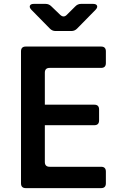

<svg xmlns="http://www.w3.org/2000/svg" viewBox="-20 -970 640 990"><path d="M113 0Q88.3 0 88.3 -24.7V-705.3Q88.3 -730 113 -730H501.2Q525.9 -730 525.9 -705.3V-644.6Q525.9 -619.9 501.2 -619.9H235.9Q211.2 -619.9 211.2 -595.2V-430.2H466.2Q490.9 -430.2 490.9 -405.5V-349.1Q490.9 -324.4 466.2 -324.4H211.2V-134.8Q211.2 -110.1 235.9 -110.1H501.2Q525.9 -110.1 525.9 -85.4V-24.7Q525.9 0 501.2 0ZM266.6 -810Q249.1 -810 236.8 -822.9L141.7 -919.7Q130.4 -931.7 134.3 -940.8Q138.1 -950 154.6 -950H214.6Q232.1 -950 244.4 -937.7L290.7 -893.2Q308.8 -876.7 325.2 -894.2L368.3 -937.1Q380.6 -950 398.1 -950H459.5Q476.4 -950 480.3 -940.8Q484.2 -931.7 472.9 -919.7L377.8 -822.9Q365.5 -810 347.9 -810Z"/></svg>

Font: Pitagon Sans Mono
Style: Regular
Weight: 400
Monospace: yes
Designer: Travis Tran
Foundry: Pitagon
Version: Version 1.001;gftools[0.9.26]